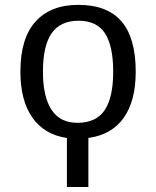

<svg xmlns="http://www.w3.org/2000/svg" viewBox="-20 -558 640 786"><path d="M253.9 207.5V6.8Q161.1 -6.8 112.3 -76.9Q63.5 -147 63.5 -264.6Q63.5 -400.9 125.2 -469.5Q187 -538.1 300.3 -538.1Q419.4 -538.1 477.5 -470.2Q535.6 -402.3 535.6 -264.6Q535.6 -144.5 486.3 -75.4Q437 -6.3 341.8 6.8V207.5ZM443.4 -264.6Q443.4 -369.6 409.9 -421.4Q376.5 -473.1 301.8 -473.1Q227.1 -473.1 191.4 -421.9Q155.8 -370.6 155.8 -264.6Q155.8 -162.1 190.9 -108.6Q226.1 -55.2 296.4 -55.2Q374 -55.2 408.7 -107.4Q443.4 -159.7 443.4 -264.6Z"/></svg>

Font: Cousine
Style: Regular
Weight: 400
Monospace: yes
Designer: Steve Matteson
Foundry: Ascender Corporation
Version: Version 1.20